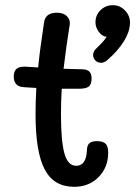

<svg xmlns="http://www.w3.org/2000/svg" viewBox="-20 -719 534 740"><path d="M397 -131Q397 -74 360 -36.5Q323 1 266 1Q187 1 152 -66.5Q117 -134 117 -278Q117 -329 120 -380L72 -383Q33 -385 33 -424Q33 -444 43.5 -453.5Q54 -463 78 -462L127 -459Q133 -522 150 -634Q156 -670 199 -670Q224 -670 237.5 -657Q251 -644 249 -626Q235 -539 225 -454Q279 -452 296 -452Q315 -452 324 -443.5Q333 -435 333 -417Q333 -395 323.5 -386.5Q314 -378 289 -377H218Q215 -329 215 -278Q215 -177 228 -128.5Q241 -80 274 -80Q312 -80 315 -139Q315 -157 323.5 -166Q332 -175 354 -175Q377 -175 387 -165Q397 -155 397 -131ZM481 -632Q481 -598 457.5 -560Q434 -522 392 -486Q381 -477 370 -477Q356 -477 347.5 -486Q339 -495 339 -507Q339 -517 346 -527Q351 -532 366.5 -547.5Q382 -563 391 -577Q373 -579 360.5 -596.5Q348 -614 348 -633Q348 -661 367.5 -680Q387 -699 415 -699Q442 -699 461.5 -679Q481 -659 481 -632Z"/></svg>

Font: Mali Medium
Style: Regular
Weight: 500
Version: Version 1.000; ttfautohint (v1.6)